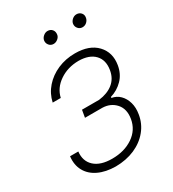

<svg xmlns="http://www.w3.org/2000/svg" viewBox="-176 -807 824 915"><g transform="rotate(-30 235.5 -349.0)"><path d="M24.9 -139.6H70.3Q64.5 -88.9 97.2 -58.8Q129.9 -28.8 193.8 -28.8Q261.2 -28.8 308.6 -61Q356 -93.3 365.2 -148.9Q373.5 -199.7 346.2 -230.5Q318.8 -261.2 274.4 -262.7H178.2L185.1 -303.2H279.3Q327.6 -309.1 357.9 -333.5Q388.2 -357.9 395 -400.9Q403.3 -451.7 374.3 -482.2Q345.2 -512.7 286.6 -513.2Q226.6 -512.7 181.6 -481.9Q136.7 -451.2 125.5 -402.3H81.1Q90.8 -446.8 120.6 -480.7Q150.4 -514.6 194.3 -533.7Q238.3 -552.7 289.6 -552.7Q368.7 -552.7 409.2 -509.8Q449.7 -466.8 439 -401.9Q431.6 -357.4 403.1 -328.1Q374.5 -298.8 335 -287.1L334.5 -281.7Q360.8 -277.3 379.4 -258.8Q397.9 -240.2 406 -211.9Q414.1 -183.6 408.2 -148.9Q400.9 -102.1 371.1 -65.7Q341.3 -29.3 294.7 -9Q248 11.2 189.9 11.7Q135.3 11.2 95.9 -7.6Q56.6 -26.4 38.1 -60.3Q19.5 -94.2 24.9 -139.6ZM225.1 -642.1Q210 -642.1 200.7 -653.6Q191.4 -665 193.8 -680.2Q196.3 -692.4 207 -701.4Q217.8 -710.4 230 -710.4Q246.1 -710.4 255.1 -699.5Q264.2 -688.5 261.7 -672.4Q260.3 -660.6 249.3 -651.4Q238.3 -642.1 225.1 -642.1ZM384.3 -642.1Q369.6 -642.1 360.1 -653.6Q350.6 -665 353 -680.2Q355.5 -692.4 366 -701.4Q376.5 -710.4 389.2 -710.4Q404.8 -710.4 414.3 -699.5Q423.8 -688.5 420.4 -672.4Q418 -660.2 408 -651.1Q397.9 -642.1 384.3 -642.1Z"/></g></svg>

Font: Inter Tight ExtraLight
Style: Italic
Weight: 250
Italic angle: -9.39999°
Designer: Rasmus Andersson
Foundry: rsms
Version: Version 3.004